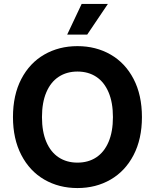

<svg xmlns="http://www.w3.org/2000/svg" viewBox="-20 -953 793 983"><path d="M376.5 9.8Q281.9 9.8 206.9 -33.6Q132 -76.9 89.2 -159.4Q46.4 -241.9 46.4 -353.5Q46.4 -466.6 89.2 -548.7Q132 -630.7 206.9 -673.7Q281.9 -716.8 376.5 -716.8Q471.2 -716.8 546.2 -673.7Q621.1 -630.7 663.9 -548.7Q706.7 -466.6 706.7 -353.5Q706.7 -241.4 663.9 -159.1Q621.1 -76.9 546.2 -33.6Q471.2 9.8 376.5 9.8ZM376.5 -586.7Q321.5 -586.7 280.5 -559.8Q239.5 -532.9 217.2 -480.4Q194.9 -428 194.9 -353.5Q194.9 -279 217.2 -226.6Q239.5 -174.2 280.5 -147.3Q321.5 -120.4 376.5 -120.4Q432 -120.4 472.8 -147.3Q513.6 -174.2 535.9 -226.6Q558.2 -279 558.2 -353.5Q558.2 -428 535.9 -480.4Q513.6 -532.9 472.8 -559.8Q432 -586.7 376.5 -586.7ZM398 -932.8H532.3L426.6 -776H324Z"/></svg>

Font: Pretendard Std Variable
Style: Regular
Weight: 400
Designer: Base glyphs from Inter by Rasmus Andersson; Hangeul glyphs from Noto Sans CJK(Source Han Sans) by Jang Soo-young and Kan
Foundry: Kil Hyung-jin
Version: Version 1.309;Glyphs 3.2 (3225)